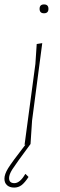

<svg xmlns="http://www.w3.org/2000/svg" viewBox="-50 -651 273 868"><path d="M129 -611Q129 -631 149 -631Q169 -631 169 -611Q169 -591 149 -591Q129 -591 129 -611ZM88 0Q20 92 5.5 115Q-9 138 -9 154Q-9 177 15 177Q40 177 64 136H66L79 149Q62 175 47.5 186Q33 197 14 197Q-6 197 -18 186.5Q-30 176 -30 157Q-30 137 -13.5 110Q3 83 65 3L61 4L110 -362L116 -452L141 -456L95 -106Z"/></svg>

Font: Alegreya Sans Thin
Style: Italic
Weight: 100
Italic angle: -7°
Designer: Juan Pablo del Peral
Foundry: Huerta Tipografica
Version: Version 2.007